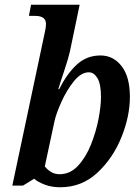

<svg xmlns="http://www.w3.org/2000/svg" viewBox="-20 -780 591 810"><path d="M234 10Q325 10 391 -51.5Q457 -113 492.5 -201.5Q528 -290 528 -371Q528 -456 493 -501Q458 -546 404 -546Q345 -546 303 -506.5Q261 -467 230 -404H226Q233 -428 250.5 -480Q268 -532 275 -563L316 -760H111L102 -713H128Q174 -713 174 -679Q174 -667 171 -653Q168 -639 163 -615L32 3H77L124 -26Q140 -12 169 -1Q198 10 234 10ZM231 -45Q211 -45 195.5 -54.5Q180 -64 169 -78L210 -269Q217 -301 239 -350Q261 -399 291.5 -437Q322 -475 355 -475Q376 -475 391 -450.5Q406 -426 406 -371Q406 -332 395.5 -277.5Q385 -223 363.5 -169.5Q342 -116 309 -80.5Q276 -45 231 -45Z"/></svg>

Font: Noto Serif SemiCondensed Semi
Style: Italic
Weight: 600
Width: 4
Italic angle: -12°
Designer: Monotype Design Team
Foundry: Monotype Imaging Inc.
Version: Version 1.901